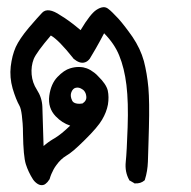

<svg xmlns="http://www.w3.org/2000/svg" viewBox="-20 -339 540 542"><path d="M73.2 167.5Q60.1 147 53 124.8Q45.9 102.5 44.9 38.1Q44.9 22.5 43.9 9.5Q43 -3.4 41.7 -13.2Q40.5 -22.9 38.8 -29.8Q37.1 -36.6 35.2 -40Q24.9 -58.1 15.6 -89.4Q6.8 -120.6 10.3 -151.4Q12.2 -167 15.6 -180.4Q19 -193.8 24.4 -206.1Q35.2 -229.5 61 -260.3Q86.4 -290 99.1 -303.2Q115.2 -319.8 150.4 -295.9Q175.3 -281.2 207.5 -253.9Q234.9 -299.8 252 -311Q272.9 -324.7 285.6 -314Q291 -310.1 297.9 -303.2Q304.7 -296.4 314 -286.6Q331.5 -267.1 354 -234.9Q365.2 -218.3 373.3 -201.2Q381.3 -184.1 386.2 -166.5Q390.6 -149.4 393.8 -130.6Q397 -111.8 398.9 -91.3Q402.3 -50.8 400.4 20.5Q399.9 44.4 399.2 63.2Q398.4 82 398.2 95.7Q397.9 109.4 397.5 117.7Q396.5 144.5 389.2 167.5L388.7 169.4L387.7 170.4Q377 179.7 360.8 178.7H359.4L358.4 177.7L346.7 170.9L345.2 170.4L344.7 168.9Q338.4 157.7 335.9 144.8Q333.5 131.8 335 117.7Q337.9 90.3 340.3 20Q342.8 -50.3 336.9 -99.1Q331.1 -147 316.4 -182.6Q303.2 -215.3 273.9 -245.1Q260.3 -219.2 250.2 -201.7Q240.2 -184.1 233.4 -173.3Q227.5 -165.5 220 -163.1Q212.4 -160.6 204.3 -163.3Q196.3 -166 187.5 -173.3L187 -173.8V-174.3Q145.5 -226.6 123.5 -238.8Q83 -191.4 75.2 -172.4Q67.4 -152.3 69.3 -128.9Q71.3 -105.5 84 -85.9Q98.6 -63.5 99.6 -37.6Q100.6 -15.6 103 73.2Q106.4 70.3 109.4 67.9Q112.3 65.4 115.5 63.2Q118.7 61 121.8 58.8Q125 56.6 128.2 54.7Q131.3 52.7 134.8 50.8Q152.8 40 178.2 15.6Q155.3 8.3 137.2 -10.7Q114.7 -34.2 119.1 -68.4Q123.5 -102.1 142.1 -121.6Q151.4 -131.3 160.4 -137.5Q169.4 -143.6 177.7 -146Q183.6 -147.9 189.7 -148.9Q195.8 -149.9 201.9 -149.9Q208 -149.9 214.8 -148.9Q219.7 -147.9 225.1 -146Q230.5 -144 235.8 -140.9Q241.2 -137.7 246.6 -133.5Q252 -129.4 257.3 -123.5Q279.8 -101.6 284.2 -83.5Q288.1 -65.4 284.7 -43.9Q282.7 -33.2 278.6 -22.5Q274.4 -11.7 268.1 -1Q255.9 20 219.7 55.7Q202.1 73.2 189 84.5Q175.8 95.7 167 100.6Q151.4 109.9 139.2 127Q134.8 132.8 131.3 139.2Q127.9 145.5 125 152.3Q122.1 159.2 120.1 166.5L119.6 167.5L119.1 168Q114.3 175.8 108.9 179.7Q105.5 182.6 101.6 183.3Q97.7 184.1 94 183.3Q90.3 182.6 86.7 180.4Q83 178.2 79.6 175Q76.2 171.9 73.2 167.5ZM212.9 -46.9Q225.1 -54.7 223.6 -66.9Q223.1 -71.8 221.7 -75.4Q220.2 -79.1 218 -82Q215.8 -85 212.4 -86.9Q203.1 -93.3 194.3 -91.3Q186 -89.8 181.6 -79.1Q177.2 -68.4 183.6 -55.2Q185.1 -51.8 188.5 -49.6Q191.9 -47.4 198 -46.4Q204.1 -45.4 212.9 -46.9Z"/></svg>

Font: NaikaiFont
Style: SemiBold
Weight: 600
Version: Version 1.89